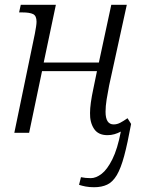

<svg xmlns="http://www.w3.org/2000/svg" viewBox="-20 -556 593 804"><path d="M374 228Q354 228 338.5 225Q323 222 311 218L319 186Q338 190 360 190Q382 190 405.5 172Q429 154 450.5 111Q472 68 486 -5Q473 2 459 6Q445 10 430 10Q391 10 373.5 -17Q356 -44 357 -83Q357 -120 371 -185L386 -258H156L102 0H40L126 -415Q129 -431 131 -444Q133 -457 133 -465Q133 -490 118.5 -497Q104 -504 74 -504H60L67 -536H214L163 -294H394L446 -536H511L437 -198Q431 -168 426.5 -139.5Q422 -111 422 -88Q422 -35 456 -35Q470 -35 483.5 -42Q497 -49 514 -61L529 -37Q514 45 500 97Q486 149 469 177.5Q452 206 429 217Q406 228 374 228Z"/></svg>

Font: Noto Serif SemiCondensed Light
Style: Italic
Weight: 300
Width: 4
Italic angle: -12°
Designer: Monotype Design Team
Foundry: Monotype Imaging Inc.
Version: Version 2.013; ttfautohint (v1.8.4.7-5d5b)